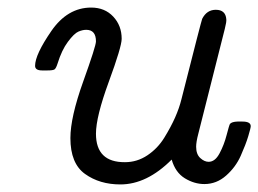

<svg xmlns="http://www.w3.org/2000/svg" viewBox="-20 -484 686 510"><path d="M73.2 -309.1Q73.2 -338.9 116.2 -401.4Q159.2 -463.9 222.2 -463.9Q258.3 -463.9 280.8 -439.9Q303.2 -416 303.2 -380.9Q303.2 -359.9 269 -266.8Q234.9 -173.8 234.9 -128.9Q234.9 -52.7 312 -53.2Q344.2 -53.2 371.6 -71.5Q398.9 -89.8 416.5 -118.4Q434.1 -147 445.1 -171.9Q456.1 -196.8 461.9 -220.2Q515.1 -430.2 517.1 -434.1Q529.3 -458 553.2 -458Q579.1 -458 581.1 -433.1Q582 -426.3 577.1 -407.2L506.8 -128.9Q501 -106.9 501 -94.2Q501 -74.2 512 -64.2Q522.9 -54.2 534.2 -54.2Q551.3 -54.2 563.2 -76.7Q575.2 -99.1 582 -125.5Q588.9 -151.9 590.8 -154.8Q595.7 -160.6 610.8 -161.1H624Q646 -161.1 646 -148.9Q646 -144 639.4 -122.1Q632.8 -100.1 619.4 -70.1Q606 -40 580.6 -17.6Q555.2 4.9 522.9 4.9Q496.1 4.9 470.9 -10.5Q445.8 -25.9 436 -60.1Q370.1 5.9 299.8 5.9Q244.6 5.9 205.8 -22Q167 -49.8 167 -117.2Q167 -172.4 200.9 -267.1Q234.9 -361.8 234.9 -374Q234.9 -404.8 209 -404.8Q199.2 -404.8 188 -399.9Q176.8 -395 160.4 -373Q144 -351.1 132.8 -314.9Q128.9 -302.7 125 -299.8Q121.1 -296.9 106 -296.9H91.8Q73.2 -296.9 73.2 -309.1Z"/></svg>

Font: CMU Concrete
Style: Italic
Weight: 500
Italic angle: -14.04°
Version: Version 0.7.0